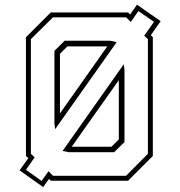

<svg xmlns="http://www.w3.org/2000/svg" viewBox="-20 -752 750 799"><path d="M159.5 26.5 61.5 -43 98 -94 88 -103V-597L191 -700H513L521.5 -692L550 -732.5L648.5 -664L607.5 -605.5L616 -597V-103L513 0H191L184 -7.5ZM153 1 182 -39.5 200.5 -20.5H504.5L595.5 -112V-589L580 -603.5L621 -661L556 -706L524 -660.5L504.5 -680H200.5L108.5 -589V-112L124 -97L88 -45.5ZM209.5 -214.5 206.5 -238.5V-540.5L249 -582.5H439.5L465.5 -576.5ZM229.5 -280 426.5 -559H260.5L229.5 -528ZM266.5 -118.5 240.5 -124 495 -484.5 498 -461.5V-161L455 -118.5ZM278.5 -141.5H444L474.5 -172V-418.5Z"/></svg>

Font: Tourney Expanded ExtraLight
Style: Regular
Weight: 200
Width: 7
Designer: Tyler Finck
Foundry: Etcetera Type Co
Version: Version 1.010; ttfautohint (v1.8.3)